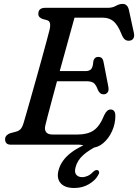

<svg xmlns="http://www.w3.org/2000/svg" viewBox="-20 -740 706 982"><path d="M382 0H36Q19 0 12.5 -8Q6 -16 6 -27.5Q6 -39 13.2 -46.8Q20.5 -54.5 31.5 -58.5L60 -66Q75.5 -70 84.5 -79Q93.5 -88 100 -109Q103 -118.5 112.5 -151.5Q122 -184.5 135.5 -232Q149 -279.5 164 -332.8Q179 -386 193 -437Q207 -488 217.8 -528Q228.5 -568 233.5 -587.5Q243.5 -630 221.5 -636.5L197.5 -643Q189 -646 182.5 -652.2Q176 -658.5 176 -669Q176 -700 211.5 -700H531Q555.5 -700 572.8 -710Q590 -720 607 -720Q633.5 -720 640 -686L665 -570.5Q668.5 -553 661.8 -543Q655 -533 642.5 -532Q628.5 -530 618.2 -538.5Q608 -547 600 -569Q581 -615 559.2 -632.2Q537.5 -649.5 507 -649.5H361Q353.5 -622.5 341.5 -579Q329.5 -535.5 315 -483Q300.5 -430.5 285.5 -376.5H417.5Q437 -376.5 446.2 -386.5Q455.5 -396.5 457.5 -428Q463.5 -449 482 -449Q495 -449 501.5 -441.8Q508 -434.5 509.5 -423.5L534.5 -294.5Q537.5 -275.5 529.8 -266.5Q522 -257.5 510 -257.5Q490.5 -257.5 480.5 -280.5Q470 -309 457.5 -316.8Q445 -324.5 421.5 -324.5H271.5Q257 -271 244.5 -224Q232 -177 223.2 -143.8Q214.5 -110.5 212 -99Q206.5 -77.5 215.5 -64.8Q224.5 -52 248 -52H377.5Q428 -52 459.2 -73.2Q490.5 -94.5 513.5 -152Q527 -180 545.5 -180Q570 -180 570 -147Q570 -106.5 553 -69Q536 -31.5 507.8 -7.8Q479.5 16 446.5 16Q430.5 16 416.5 8Q402.5 0 382 0ZM478.5 -24.5 485 2Q434 27.5 404.8 54Q375.5 80.5 366.5 115.5Q359.5 141 370 153.5Q380.5 166 400 166Q414 166 428.2 159.8Q442.5 153.5 455 140Q468.5 127.5 478 130Q484 131 486.5 138Q489 145 481 157.5Q468 182 435 201.8Q402 221.5 360 221.5Q311 221.5 289.8 196.5Q268.5 171.5 279.5 130.5Q292.5 81 341 42.8Q389.5 4.5 478.5 -24.5Z"/></svg>

Font: Fraunces 9pt SuperSoft
Style: Italic
Weight: 400
Italic angle: -16°
Version: Version 1.000;[b76b70a41]